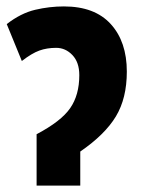

<svg xmlns="http://www.w3.org/2000/svg" viewBox="-20 -578 443 598"><path d="M179 -558Q275 -558 325 -503Q375 -448 375 -355Q375 -272 341 -215.5Q307 -159 230 -106V0H94V-160Q170 -200 198.5 -241Q227 -282 227 -344Q227 -384 205.5 -406.5Q184 -429 155 -429Q126 -429 102.5 -420.5Q79 -412 48 -388L1 -503Q45 -537 89.5 -547.5Q134 -558 179 -558Z"/></svg>

Font: Noto Sans ExtraCondensed ExtraBold
Style: Regular
Weight: 800
Width: 2
Designer: Monotype Design Team
Foundry: Monotype Imaging Inc.
Version: Version 2.013; ttfautohint (v1.8.4.7-5d5b)